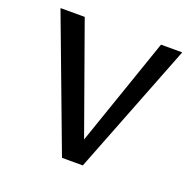

<svg xmlns="http://www.w3.org/2000/svg" viewBox="-118 -780 913 901"><g transform="rotate(20 339.0 -329.0)"><path d="M282 0 35 -658H156L383 -24H318L537 -658H643L386 0Z"/></g></svg>

Font: Ysabeau SC SemiBold
Style: Regular
Weight: 600
Designer: Christian Thalmann (Catharsis Fonts)
Version: Version 2.001;gftools[0.9.30]; featfreeze: smcp